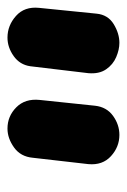

<svg xmlns="http://www.w3.org/2000/svg" viewBox="67 -1111 339 513"><g transform="rotate(-90 236.5 -854.5)"><path d="M132.5 -705Q100.5 -705 75.8 -727.5Q51 -750 54.5 -788L71.5 -936.5Q74.5 -969 99 -986.5Q123.5 -1004 149.5 -1004Q182.5 -1004 206.2 -980.5Q230 -957 226 -918L210.5 -770Q207 -739 183.5 -722Q160 -705 132.5 -705ZM378.5 -705Q360.5 -705 340.5 -713.5Q320.5 -722 307.8 -740.5Q295 -759 297.5 -788L316 -943Q320 -971 343.2 -987.5Q366.5 -1004 392.5 -1004Q425 -1004 450.5 -981.2Q476 -958.5 472 -919.5L456.5 -766Q453.5 -735.5 428.5 -720.2Q403.5 -705 378.5 -705Z"/></g></svg>

Font: Edu SA Hand Cursive
Style: Regular
Weight: 400
Designer: Tina and Corey Anderson, Eben Sorkin, Mirko Velimirovic
Foundry: Google for Education
Version: Version 2.000